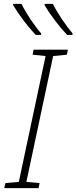

<svg xmlns="http://www.w3.org/2000/svg" viewBox="-20 -970 394 990"><path d="M326 -790H354V-798C320 -838 274 -905 253 -950H210V-943C237 -897 285 -833 326 -790ZM164 -790H192V-798C157 -838 112 -905 91 -950H48V-943C75 -897 123 -833 164 -790ZM2 0H179L184 -26L116 -32L254 -681L325 -688L330 -714H153L148 -688L215 -681L77 -32L8 -26Z"/></svg>

Font: Noto Sans ExtraLight
Style: Italic
Weight: 200
Italic angle: -12°
Designer: Monotype Design Team
Foundry: Monotype Imaging Inc.
Version: Version 2.013